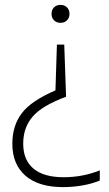

<svg xmlns="http://www.w3.org/2000/svg" viewBox="-20 -566 448 786"><path d="M228 -546Q244 -546 254.2 -535.8Q264.5 -525.5 264.5 -509.5Q264.5 -493 254.2 -482.8Q244 -472.5 228 -472.5Q211.5 -472.5 201.2 -482.8Q191 -493 191 -509.5Q191 -525.5 201 -535.8Q211 -546 228 -546ZM243 -383.5 250.5 -170Q152 -133.5 113.5 -88.5Q75 -43.5 75 22Q75 89 117 124.2Q159 159.5 240.5 159.5Q318.5 159.5 388.5 131.5V173Q358 186 318.2 193Q278.5 200 239 200Q137.5 200 84 153.2Q30.5 106.5 30.5 22.5Q30.5 -51.5 69.2 -102.5Q108 -153.5 207 -196L213 -383.5Z"/></svg>

Font: Encode Sans SmCnd XLt
Style: Regular
Weight: 200
Width: 4
Designer: Multiple Designers
Foundry: Impallari Type
Version: Version 3.002; ttfautohint (v1.8.3) -l 8 -r 50 -G 200 -x 14 